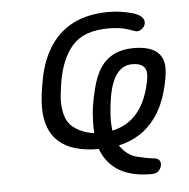

<svg xmlns="http://www.w3.org/2000/svg" viewBox="-44 -481 613 624"><g transform="rotate(-5 262.5 -168.5)"><path d="M89.8 -147Q89.8 -183.1 100.8 -239.5Q111.8 -295.9 137.2 -337.9Q197.3 -437 333 -437Q370.1 -437 408.4 -426.5Q446.8 -416 446.8 -393.1Q446.8 -383.3 438 -374.8Q429.2 -366.2 418 -366.2Q416 -366.2 391.1 -375Q366.2 -383.8 327.1 -383.8Q247.1 -383.8 209.5 -341.3Q171.9 -298.8 159.2 -221.2Q153.3 -183.1 152.8 -163.1Q152.8 -102.1 181.4 -78.1Q210 -54.2 252 -48.8Q252 -51.8 251.5 -58.8Q251 -65.9 251 -69.8Q251 -88.9 252.9 -115.5Q254.9 -142.1 265.9 -188.5Q276.9 -234.9 295.9 -262.2Q331.1 -313 402.8 -313Q501 -313 501 -238.8Q501 -210 487.1 -160.9Q473.1 -111.8 446.8 -77.1Q403.8 -19 328.1 -2Q350.1 31.2 383.5 39.6Q417 47.9 438 49.8Q459 51.8 459 69.8Q459 79.6 451.4 89.8Q443.8 100.1 424.8 100.1Q297.9 100.1 262.2 3.9Q89.8 3.9 89.8 -147ZM309.1 -84Q309.1 -74.2 311 -51.8Q416 -73.7 439 -211.9Q439.9 -216.8 439.9 -225.1Q439.9 -261.2 394 -261.2Q333 -261.2 315.9 -159.2Q309.1 -114.7 309.1 -84Z"/></g></svg>

Font: CMU Typewriter Text
Style: LightOblique
Weight: 200
Italic angle: -9.46001°
Version: Version 0.7.0